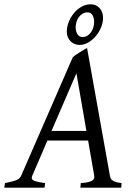

<svg xmlns="http://www.w3.org/2000/svg" viewBox="-37 -864 617 884"><path d="M181.2 -216.8 111.3 -54.2Q104.5 -39.1 118.9 -32.5Q133.3 -25.9 170.9 -21L168 0H-17.1L-14.2 -21Q16.6 -26.9 35.2 -33.4Q53.7 -40 60.1 -54.2L297.9 -600.1Q304.2 -606 313 -612.1Q321.8 -618.2 331.1 -623.8Q340.3 -629.4 348.9 -634.5Q357.4 -639.6 363.8 -643.1L469.2 -54.2Q470.2 -47.4 472.9 -42.2Q475.6 -37.1 481.4 -33Q487.3 -28.8 497.3 -25.9Q507.3 -22.9 522.9 -21L521 0H333L335 -21Q369.6 -23.4 384.8 -31Q399.9 -38.6 397 -54.2L368.7 -216.8ZM360.8 -261.2 314.9 -526.9 200.2 -261.2ZM396.5 -763.2Q396.5 -780.3 389.2 -793.7Q381.8 -807.1 366.7 -807.1Q353 -807.1 342.8 -800.8Q332.5 -794.4 325.4 -784.4Q318.4 -774.4 314.9 -762.2Q311.5 -750 311.5 -738.3Q311.5 -720.2 319.6 -706.8Q327.6 -693.4 342.8 -693.4Q356 -693.4 366 -700Q376 -706.5 382.8 -716.6Q389.6 -726.6 393.1 -739Q396.5 -751.5 396.5 -763.2ZM437.5 -781.2Q437.5 -761.2 429 -739.5Q420.4 -717.8 405.5 -699.5Q390.6 -681.2 370.8 -669.2Q351.1 -657.2 328.6 -657.2Q315.9 -657.2 305.2 -662.1Q294.4 -667 286.6 -675.3Q278.8 -683.6 274.7 -694.3Q270.5 -705.1 270.5 -717.3Q270.5 -739.3 279.1 -761.7Q287.6 -784.2 302.5 -802.5Q317.4 -820.8 337.4 -832.5Q357.4 -844.2 380.4 -844.2Q406.2 -844.2 421.9 -826.4Q437.5 -808.6 437.5 -781.2Z"/></svg>

Font: Gentium Plus Afr
Style: Italic
Weight: 400
Italic angle: -8°
Designer: J. Victor Gaultney, Annie Olsen, Iska Routamaa, Becca Hirsbrunner
Foundry: SIL International
Version: Version 5.000